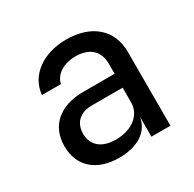

<svg xmlns="http://www.w3.org/2000/svg" viewBox="-130 -699 859 848"><g transform="rotate(-30 300.0 -275.0)"><path d="M305 -560C186 -560 99 -496 90 -401H187C196 -445 242 -475 304 -475C374 -475 415 -438 415 -374V-322H255C136 -322 63 -259 63 -155C63 -53 133 10 249 10C343 10 407 -32 417 -102V0H514V-377C514 -490 433 -560 305 -560ZM276 -67C204 -67 162 -102 162 -162C162 -217 198 -251 257 -251H415V-176C415 -112 357 -67 276 -67Z"/></g></svg>

Font: Tekne LDO Medium
Style: Regular
Weight: 500
Monospace: yes
Designer: Alessio Laiso, Mario Rullo, Paolo Rosset
Foundry: Alessio Laiso
Version: Version 1.000;hotconv 1.0.109;makeotfexe 2.5.65596